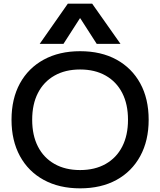

<svg xmlns="http://www.w3.org/2000/svg" viewBox="-20 -1020 876 1050"><path d="M418 10Q304 10 219.5 -36Q135 -82 89 -166.5Q43 -251 43 -365Q43 -480 89 -564Q135 -648 219.5 -694Q304 -740 418 -740Q533 -740 617 -694Q701 -648 747 -564Q793 -480 793 -365Q793 -251 747 -166.5Q701 -82 617 -36Q533 10 418 10ZM418 -90Q499 -90 558 -123.5Q617 -157 648.5 -218.5Q680 -280 680 -365Q680 -450 648.5 -511.5Q617 -573 558 -606.5Q499 -640 418 -640Q337 -640 278 -606.5Q219 -573 187.5 -511.5Q156 -450 156 -365Q156 -280 187.5 -218.5Q219 -157 278 -123.5Q337 -90 418 -90ZM197 -780 351 -1000H484L639 -780H509L419 -920H417L327 -780Z"/></svg>

Font: M PLUS 1 Medium
Style: Regular
Weight: 500
Designer: Coji Morishita
Foundry: UNDERFOREST DESIGN
Version: Version 1.001